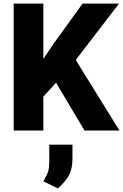

<svg xmlns="http://www.w3.org/2000/svg" viewBox="-20 -731 689 1075"><path d="M222.7 0H56.6V-710.9H222.7ZM369.6 -350.6 206.5 -172.4 175.8 -331.5 281.7 -488.8 442.4 -710.9H646.5ZM263.7 -318.8 389.2 -419.4 648.9 0H453.1ZM385.7 154.3Q385.7 213.4 366.2 250Q346.7 286.6 303.7 323.7L222.7 284.2Q231 267.1 237.1 256.6Q243.2 246.1 247.3 235.8Q251.5 225.6 253.7 209Q255.9 192.4 255.9 163.6V79.1H385.7Z"/></svg>

Font: Heebo ExtraBold
Style: Regular
Weight: 800
Designer: Oded Ezer
Foundry: Ezer Type House
Version: Version 3.100